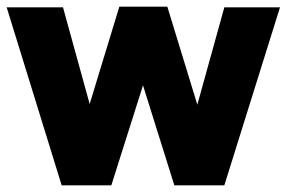

<svg xmlns="http://www.w3.org/2000/svg" viewBox="-29 -553 860 576"><path d="M-9 -531 156 3H305L400 -297L494 3H644L811 -531H644L563 -239L473 -533H329L240 -241L160 -531Z"/></svg>

Font: Geom ExtraBold
Style: Bold
Weight: 800
Version: Version 1.102